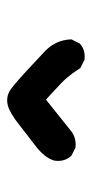

<svg xmlns="http://www.w3.org/2000/svg" viewBox="121 -994 258 540"><g transform="rotate(-90 250.0 -724.0)"><path d="M350.1 -616.2 330.6 -626 328.1 -627.4 326.7 -629.9Q320.8 -639.2 314.5 -647.9Q308.1 -656.7 300.8 -665.3Q293.5 -673.8 285.2 -681.6Q279.8 -686.5 273.9 -692.1Q268.1 -697.8 262.5 -702.9Q256.8 -708 251.2 -713.4Q245.6 -718.8 239.7 -723.6L150.4 -652.3Q131.8 -638.2 106.4 -640.6H104.5L103 -641.6L83.5 -651.4L82 -652.3L80.6 -653.8Q64 -672.9 68.4 -700.7L68.8 -701.7V-702.1Q77.6 -728.5 108.4 -752Q136.7 -773.4 168.9 -798.8Q185.5 -812 198.5 -819.8Q211.4 -827.6 222.2 -830.6Q243.2 -836.4 261.7 -827.1Q268.6 -823.7 283.7 -811Q298.8 -798.3 320.3 -778.6Q341.8 -758.8 377 -725.6Q407.2 -695.8 409.2 -654.8V-652.3L408.2 -649.9L398.4 -630.4L397.5 -628.4L396 -627.4Q379.4 -612.8 353.5 -615.2H351.6Z"/></g></svg>

Font: NaikaiFont
Style: Bold
Weight: 700
Version: Version 1.89